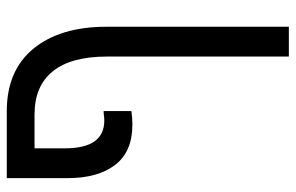

<svg xmlns="http://www.w3.org/2000/svg" viewBox="-173 -459 873 567"><g transform="rotate(-90 263.5 -175.5)"><path d="M179 -221Q99 -221 60 -272Q21 -323 21 -412V-592H218Q339 -592 403.5 -513Q468 -434 468 -298V241H380V-296Q380 -402 336.5 -456Q293 -510 209 -510H109V-420Q109 -304 191 -304Q198 -304 205 -305Q212 -306 219 -306V-224Q198 -221 179 -221Z"/></g></svg>

Font: Noto Sans Hebrew SemiCondensed
Style: Regular
Weight: 400
Width: 4
Designer: Monotype Design Team
Foundry: Monotype Imaging Inc.
Version: Version 2.004; ttfautohint (v1.8.4.7-5d5b)